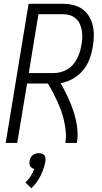

<svg xmlns="http://www.w3.org/2000/svg" viewBox="-20 -755 540 1014"><path d="M10 0 131 -735H312Q341 -735 367.5 -728.5Q394 -722 415.5 -706.5Q437 -691 450.5 -668.5Q464 -646 470 -619.5Q476 -593 475.5 -565Q475 -537 470 -509Q465 -476 453 -443.5Q441 -411 418.5 -384Q396 -357 364.5 -339Q333 -321 300 -316Q320 -281 337.5 -244Q355 -207 368 -167.5Q381 -128 387 -86Q393 -44 386 0H325Q330 -29 327.5 -57.5Q325 -86 319 -113.5Q313 -141 304 -167Q295 -193 283.5 -218Q272 -243 259.5 -267Q247 -291 233 -314H123L71 0ZM132 -369H262Q280 -369 298.5 -373.5Q317 -378 334.5 -388Q352 -398 365 -413Q378 -428 387 -445.5Q396 -463 401.5 -481Q407 -499 410 -518Q414 -537 414.5 -556Q415 -575 412 -593.5Q409 -612 401.5 -628.5Q394 -645 380.5 -657Q367 -669 349.5 -674.5Q332 -680 313 -680H183ZM146 239 114 209Q130 194 142 175.5Q154 157 161 137Q154 136 148.5 132Q143 128 139.5 122.5Q136 117 135.5 110Q135 103 136 96Q137 87 141 79Q145 71 152 65Q159 59 168 56.5Q177 54 185 54Q193 54 201 56.5Q209 59 214 65Q219 71 220 79Q221 87 220 96Q213 135 194.5 172.5Q176 210 146 239Z"/></svg>

Font: Iosevka Term Curly Light
Style: Italic
Weight: 300
Italic angle: -9°
Designer: Belleve Invis
Foundry: Belleve Invis
Version: Version 32.3.0